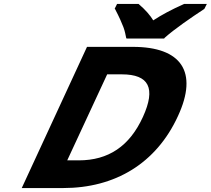

<svg xmlns="http://www.w3.org/2000/svg" viewBox="-20 -951 1066 971"><path d="M420 -714 90 0H300C561 0 770 -124 880 -364C984 -588 897 -714 652 -714ZM378 -140H320L522 -575H596C734 -575 769 -505 703 -360C635 -211 528 -140 378 -140ZM1014 -907 1026 -931H911L909 -930C848 -903 796 -875 755 -848C740 -873 715 -902 682 -930L681 -931H572L560 -907L562 -905C583 -865 596 -835 604 -814C612 -793 615 -774 618 -760L620 -756H810L813 -760C862 -804 948 -863 1012 -905Z"/></svg>

Font: Passageway
Style: BdSuIt
Weight: 700
Foundry: Ascender Corporation
Version: Version 1.11